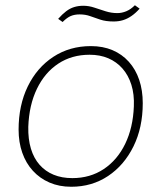

<svg xmlns="http://www.w3.org/2000/svg" viewBox="-20 -703 617 733"><path d="M252 10Q206 10 169 -6Q132 -22 105.5 -51Q79 -80 65 -120Q51 -160 51 -208Q51 -301 86 -373Q121 -445 183.5 -486Q246 -527 327 -527Q373 -527 409.5 -511.5Q446 -496 472 -467Q498 -438 511.5 -398Q525 -358 525 -309Q525 -216 489.5 -144Q454 -72 392.5 -31Q331 10 252 10ZM256 -23Q324 -23 376 -57.5Q428 -92 458 -154Q488 -216 491 -297Q493 -343 481.5 -379.5Q470 -416 447.5 -441.5Q425 -467 393.5 -480.5Q362 -494 322 -494Q254 -494 202.5 -460Q151 -426 121 -364Q91 -302 88 -219Q87 -172 98 -135.5Q109 -99 131 -74Q153 -49 184.5 -36Q216 -23 256 -23ZM414 -621Q384 -621 363 -628Q342 -635 324 -641.5Q306 -648 284 -648Q265 -648 250.5 -642Q236 -636 219 -619L202 -631Q218 -649 232.5 -660Q247 -671 263 -676Q279 -681 298 -681Q319 -681 340 -674Q361 -667 383 -660Q405 -653 428 -653Q445 -653 462 -660Q479 -667 495 -683L513 -670Q498 -653 482 -642Q466 -631 449.5 -626Q433 -621 414 -621Z"/></svg>

Font: Mona Sans ExtraLight
Style: Italic
Weight: 200
Italic angle: -11.6951°
Designer: Deni Anggara
Foundry: GitHub
Version: Version 2.000